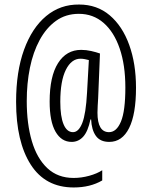

<svg xmlns="http://www.w3.org/2000/svg" viewBox="-20 -739 667 847"><path d="M580 -352Q580 -235 549.5 -174Q519 -113 462 -113Q422 -113 403 -139.5Q384 -166 382 -212H379Q368 -159 347 -136Q326 -113 296 -113Q251 -113 225 -158Q199 -203 199 -291Q199 -402 236 -460.5Q273 -519 338 -519Q360 -519 382 -514Q404 -509 421 -503L413 -306Q412 -291 411 -272Q410 -253 410 -242Q410 -156 461 -156Q494 -156 513.5 -202.5Q533 -249 533 -353Q533 -452 508 -525Q483 -598 437 -638Q391 -678 328 -678Q270 -678 227 -647Q184 -616 155 -562.5Q126 -509 112 -440Q98 -371 98 -293Q98 -193 120.5 -116.5Q143 -40 189 3Q235 46 305 46Q339 46 373.5 36.5Q408 27 431 12V57Q378 88 305 88Q180 88 115.5 -13Q51 -114 51 -290Q51 -423 86 -519.5Q121 -616 183.5 -668Q246 -720 329 -719Q408 -719 464 -671.5Q520 -624 550 -541Q580 -458 580 -352ZM246 -290Q246 -225 260.5 -190.5Q275 -156 302 -156Q327 -156 343 -196.5Q359 -237 364 -331L372 -474Q364 -476 354.5 -478Q345 -480 335 -480Q295 -480 270.5 -431Q246 -382 246 -290Z"/></svg>

Font: Noto Sans Sinhala UI ExtraCondensed Light
Style: Regular
Weight: 300
Width: 2
Designer: Jelle Bosma - Monotype Design Team
Foundry: Monotype Imaging Inc.
Version: Version 2.006; ttfautohint (v1.8.4.7-5d5b)